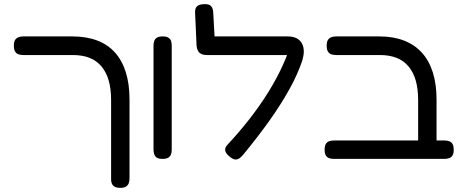

<svg xmlns="http://www.w3.org/2000/svg" viewBox="-20 -758 2261 928"><path d="M562 150Q544 150 534.5 144.5Q525 139 521 130Q517 121 517 111V-274Q517 -328 505.5 -368.5Q494 -409 470.5 -437Q447 -465 412.5 -478.5Q378 -492 332 -492H93Q80 -492 69.5 -495.5Q59 -499 53 -509Q47 -519 47 -537Q47 -556 53 -565Q59 -574 69.5 -578Q80 -582 92 -582H329Q397 -582 449 -562.5Q501 -543 535.5 -504.5Q570 -466 588 -409Q606 -352 606 -276V104Q606 117 602.5 127Q599 137 589.5 143.5Q580 150 562 150Z M765 10Q747 10 738 4Q729 -2 725.5 -12.5Q722 -23 722 -35V-538Q722 -550 725.5 -560Q729 -570 738.5 -576Q748 -582 766 -582Q785 -582 794.5 -575.5Q804 -569 807 -559.5Q810 -550 810 -537V-34Q810 -22 806.5 -12Q803 -2 793.5 4Q784 10 765 10Z M1095 3Q1073 -13 1069 -28Q1065 -43 1079 -58Q1134 -117 1180.5 -176Q1227 -235 1265 -294Q1303 -353 1332 -411.5Q1361 -470 1380 -526L1443 -471Q1419 -398 1376.5 -322.5Q1334 -247 1278.5 -169.5Q1223 -92 1156 -11Q1147 0 1138 6.5Q1129 13 1118.5 13Q1108 13 1095 3ZM1442 -470 1381 -492H981Q956 -492 944 -503Q932 -514 930 -539L923 -695Q922 -708 925.5 -717.5Q929 -727 940 -732.5Q951 -738 970 -738Q988 -738 996 -732Q1004 -726 1007.5 -715.5Q1011 -705 1011 -691L1017 -582H1371Q1403 -582 1422 -568Q1441 -554 1446.5 -528.5Q1452 -503 1442 -470Z M2046 10Q2030 10 2020 5.5Q2010 1 2005.5 -8Q2001 -17 2001 -28V-274Q2001 -328 1989.5 -368.5Q1978 -409 1954.5 -437Q1931 -465 1896.5 -478.5Q1862 -492 1816 -492H1605Q1591 -492 1581 -495.5Q1571 -499 1565 -509Q1559 -519 1559 -537Q1559 -556 1565 -565Q1571 -574 1581 -578Q1591 -582 1604 -582H1813Q1881 -582 1932.5 -562Q1984 -542 2019 -503.5Q2054 -465 2072 -408Q2090 -351 2090 -276V-35Q2090 -21 2086 -11Q2082 -1 2072 4.5Q2062 10 2046 10ZM1595 10Q1581 10 1571 6.5Q1561 3 1555 -6.5Q1549 -16 1549 -34Q1549 -53 1555 -62.5Q1561 -72 1571 -75.5Q1581 -79 1594 -79H2128Q2141 -79 2151 -75.5Q2161 -72 2167 -62.5Q2173 -53 2173 -34Q2173 -16 2167 -6.5Q2161 3 2150.5 6.5Q2140 10 2127 10Z"/></svg>

Font: Fredoka SemiExpanded
Style: Regular
Weight: 400
Width: 6
Designer: Ben Nathan
Foundry: Milena B. Brandão, Ben Nathan
Version: Version 2.001